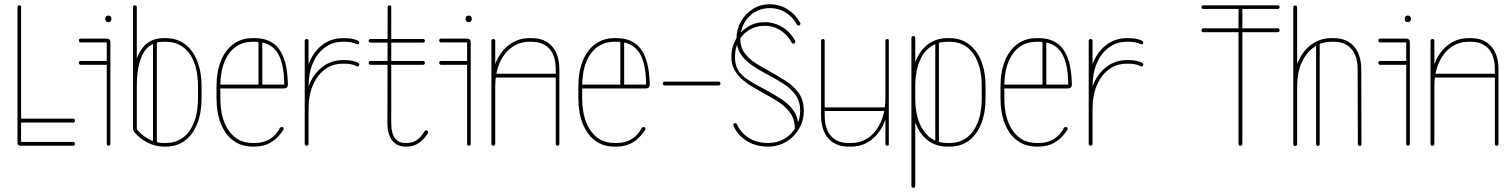

<svg xmlns="http://www.w3.org/2000/svg" viewBox="-20 -684 7097 901"><path d="M323 -18Q327 -18 329.5 -15.5Q332 -13 332 -9Q332 -5 329.5 -2.5Q327 0 323 0H77Q62 0 62 -15V-651Q62 -654 64.5 -656.5Q67 -659 71 -659Q75 -659 77 -656.5Q79 -654 79 -651V-18ZM323 -127Q327 -127 329.5 -124.5Q332 -122 332 -118Q332 -114 329.5 -111.5Q327 -109 323 -109H71Q67 -109 64.5 -111.5Q62 -114 62 -118Q62 -122 64.5 -124.5Q67 -127 71 -127Z M359 -485Q355 -485 352.5 -487.5Q350 -490 350 -494Q350 -498 352.5 -500.5Q355 -503 359 -503H480Q498 -503 498 -485V-9Q498 -5 495.5 -2.5Q493 0 489 0Q485 0 483 -2.5Q481 -5 481 -9V-485ZM359 -380Q355 -380 352.5 -382.5Q350 -385 350 -389Q350 -393 352.5 -395.5Q355 -398 359 -398H489Q493 -398 495.5 -395.5Q498 -393 498 -389Q498 -385 495.5 -382.5Q493 -380 489 -380ZM474 -597Q474 -603 478 -607Q482 -611 489 -611Q495 -611 499 -607Q503 -603 503 -597V-594Q503 -588 499 -584Q495 -580 489 -580Q482 -580 478 -584Q474 -588 474 -594Z M926 -224Q926 -155 905.5 -103.5Q885 -52 847.5 -24Q810 4 758 4H747Q711 4 673.5 -14.5Q636 -33 611 -63Q607 -68 605.5 -73Q604 -78 604 -85V-278Q604 -350 619.5 -400.5Q635 -451 667 -478Q699 -505 747 -505H758Q810 -505 847.5 -477Q885 -449 905.5 -398Q926 -347 926 -278ZM909 -224V-278Q909 -377 869 -432.5Q829 -488 758 -488H747Q683 -488 652.5 -434.5Q622 -381 622 -278V-78Q644 -49 678.5 -31Q713 -13 747 -13H758Q829 -13 869 -69.5Q909 -126 909 -224ZM622 -278Q622 -274 619.5 -271.5Q617 -269 613 -269Q609 -269 606.5 -271.5Q604 -274 604 -278V-651Q604 -654 606.5 -656.5Q609 -659 613 -659Q617 -659 619.5 -656.5Q622 -654 622 -651ZM716 -14Q716 -10 713.5 -7.5Q711 -5 707 -5Q703 -5 700.5 -7.5Q698 -10 698 -14V-486Q698 -490 700.5 -492.5Q703 -495 707 -495Q711 -495 713.5 -492.5Q716 -490 716 -486Z M1005 -269Q1001 -269 999.5 -271.5Q998 -274 998 -278Q998 -282 999.5 -284.5Q1001 -287 1005 -287H1314Q1313 -393 1279.5 -440.5Q1246 -488 1176 -488H1165Q1095 -488 1054.5 -432.5Q1014 -377 1014 -278V-224Q1014 -126 1054.5 -69.5Q1095 -13 1165 -13H1176Q1215 -13 1245 -30.5Q1275 -48 1294 -84Q1297 -88 1302 -88Q1307 -88 1309 -85.5Q1311 -83 1311 -79Q1311 -76 1310 -75Q1286 -37 1252.5 -16.5Q1219 4 1176 4H1165Q1113 4 1075 -24Q1037 -52 1016.5 -103.5Q996 -155 996 -224V-278Q996 -347 1016.5 -398Q1037 -449 1075 -477Q1113 -505 1165 -505H1176Q1253 -505 1291 -451.5Q1329 -398 1331 -288Q1331 -269 1313 -269ZM1211 -282Q1211 -278 1208 -276Q1205 -274 1202 -274Q1198 -274 1195.5 -276Q1193 -278 1193 -282V-490Q1193 -493 1195.5 -496Q1198 -499 1202 -499Q1205 -499 1208 -496Q1211 -493 1211 -490Z M1428 -9Q1428 -5 1425.5 -2.5Q1423 0 1419 0Q1415 0 1412.5 -2.5Q1410 -5 1410 -9V-493Q1410 -496 1412.5 -498.5Q1415 -501 1419 -501Q1423 -501 1425.5 -498.5Q1428 -496 1428 -493ZM1428 -278Q1428 -274 1425.5 -271.5Q1423 -269 1419 -269Q1415 -269 1412.5 -271.5Q1410 -274 1410 -278Q1410 -344 1433 -395.5Q1456 -447 1496.5 -476Q1537 -505 1589 -505H1600Q1617 -505 1632.5 -502Q1648 -499 1661 -493Q1663 -491 1664.5 -489Q1666 -487 1666 -485Q1666 -479 1662 -477Q1658 -475 1654 -477Q1643 -482 1629.5 -485Q1616 -488 1600 -488H1589Q1541 -488 1505 -461.5Q1469 -435 1448.5 -388Q1428 -341 1428 -278ZM1428 -174Q1428 -170 1425.5 -168Q1423 -166 1419 -166Q1415 -166 1412.5 -168Q1410 -170 1410 -174Q1410 -240 1433 -291.5Q1456 -343 1496.5 -372.5Q1537 -402 1589 -402H1600Q1635 -402 1661 -389Q1663 -388 1664.5 -386Q1666 -384 1666 -381Q1666 -376 1662 -373.5Q1658 -371 1654 -373Q1643 -379 1629.5 -382Q1616 -385 1600 -385H1589Q1541 -385 1505 -358.5Q1469 -332 1448.5 -284.5Q1428 -237 1428 -174Z M1972 -68Q1975 -72 1980 -72Q1984 -72 1986.5 -69.5Q1989 -67 1989 -64Q1989 -60 1988 -59Q1971 -31 1946 -13.5Q1921 4 1889 4H1882Q1843 4 1820.5 -25Q1798 -54 1798 -107L1799 -651Q1799 -654 1801.5 -656.5Q1804 -659 1808 -659Q1812 -659 1814 -656.5Q1816 -654 1816 -651V-107Q1816 -13 1882 -13H1889Q1917 -13 1937 -27.5Q1957 -42 1972 -68ZM1718 -484Q1715 -484 1712.5 -486.5Q1710 -489 1710 -493Q1710 -496 1712.5 -498.5Q1715 -501 1718 -501H1965Q1969 -501 1971.5 -498.5Q1974 -496 1974 -493Q1974 -489 1971.5 -486.5Q1969 -484 1965 -484ZM1718 -380Q1715 -380 1712.5 -382.5Q1710 -385 1710 -389Q1710 -393 1712.5 -395.5Q1715 -398 1718 -398H1965Q1969 -398 1971.5 -395.5Q1974 -393 1974 -389Q1974 -385 1971.5 -382.5Q1969 -380 1965 -380Z M2050 -485Q2046 -485 2043.5 -487.5Q2041 -490 2041 -494Q2041 -498 2043.5 -500.5Q2046 -503 2050 -503H2171Q2189 -503 2189 -485V-9Q2189 -5 2186.5 -2.5Q2184 0 2180 0Q2176 0 2174 -2.5Q2172 -5 2172 -9V-485ZM2050 -380Q2046 -380 2043.5 -382.5Q2041 -385 2041 -389Q2041 -393 2043.5 -395.5Q2046 -398 2050 -398H2180Q2184 -398 2186.5 -395.5Q2189 -393 2189 -389Q2189 -385 2186.5 -382.5Q2184 -380 2180 -380ZM2165 -597Q2165 -603 2169 -607Q2173 -611 2180 -611Q2186 -611 2190 -607Q2194 -603 2194 -597V-594Q2194 -588 2190 -584Q2186 -580 2180 -580Q2173 -580 2169 -584Q2165 -588 2165 -594Z M2304 -9Q2304 -5 2301.5 -2.5Q2299 0 2295 0Q2291 0 2288.5 -2.5Q2286 -5 2286 -9V-493Q2286 -496 2288.5 -498.5Q2291 -501 2295 -501Q2299 -501 2301.5 -498.5Q2304 -496 2304 -493ZM2304 -278Q2304 -274 2301.5 -271.5Q2299 -269 2295 -269Q2291 -269 2288.5 -271.5Q2286 -274 2286 -278Q2286 -344 2309 -395.5Q2332 -447 2372.5 -476Q2413 -505 2465 -505H2476Q2537 -505 2571 -466Q2605 -427 2605 -358V-9Q2605 -5 2603 -2.5Q2601 0 2597 0Q2593 0 2590.5 -2.5Q2588 -5 2588 -9V-358Q2588 -400 2575 -429Q2562 -458 2536.5 -473Q2511 -488 2476 -488H2465Q2417 -488 2381 -461.5Q2345 -435 2324.5 -388Q2304 -341 2304 -278ZM2597 -338Q2601 -338 2603 -335.5Q2605 -333 2605 -329Q2605 -325 2603 -322.5Q2601 -320 2597 -320H2299Q2295 -320 2292.5 -322.5Q2290 -325 2290 -329Q2290 -333 2292.5 -335.5Q2295 -338 2299 -338Z M2703 -269Q2699 -269 2697.5 -271.5Q2696 -274 2696 -278Q2696 -282 2697.5 -284.5Q2699 -287 2703 -287H3012Q3011 -393 2977.5 -440.5Q2944 -488 2874 -488H2863Q2793 -488 2752.5 -432.5Q2712 -377 2712 -278V-224Q2712 -126 2752.5 -69.5Q2793 -13 2863 -13H2874Q2913 -13 2943 -30.5Q2973 -48 2992 -84Q2995 -88 3000 -88Q3005 -88 3007 -85.5Q3009 -83 3009 -79Q3009 -76 3008 -75Q2984 -37 2950.5 -16.5Q2917 4 2874 4H2863Q2811 4 2773 -24Q2735 -52 2714.5 -103.5Q2694 -155 2694 -224V-278Q2694 -347 2714.5 -398Q2735 -449 2773 -477Q2811 -505 2863 -505H2874Q2951 -505 2989 -451.5Q3027 -398 3029 -288Q3029 -269 3011 -269ZM2909 -282Q2909 -278 2906 -276Q2903 -274 2900 -274Q2896 -274 2893.5 -276Q2891 -278 2891 -282V-490Q2891 -493 2893.5 -496Q2896 -499 2900 -499Q2903 -499 2906 -496Q2909 -493 2909 -490Z M3352 -301Q3356 -301 3358.5 -298.5Q3361 -296 3361 -292Q3361 -288 3358.5 -285.5Q3356 -283 3352 -283H3098Q3095 -283 3092.5 -285.5Q3090 -288 3090 -292Q3090 -296 3092.5 -298.5Q3095 -301 3098 -301Z M3422 -94Q3421 -96 3421 -97Q3421 -100 3423 -103Q3425 -106 3430 -106Q3436 -106 3438 -101Q3456 -61 3493.5 -37Q3531 -13 3585 -13Q3627 -13 3661 -33Q3695 -53 3715 -87.5Q3735 -122 3735 -164Q3735 -208 3713.5 -238Q3692 -268 3658 -290Q3624 -312 3586 -332Q3559 -346 3532.5 -362Q3506 -378 3484 -397.5Q3462 -417 3449 -442.5Q3436 -468 3436 -502Q3436 -546 3457 -583Q3478 -620 3513 -642Q3548 -664 3593 -664Q3639 -664 3677 -639.5Q3715 -615 3736 -576Q3736 -575 3736 -573Q3736 -570 3734 -567Q3732 -564 3728 -564Q3723 -564 3720 -568Q3701 -604 3667.5 -625Q3634 -646 3593 -646Q3553 -646 3521.5 -627Q3490 -608 3472 -575Q3454 -542 3454 -502Q3454 -463 3474 -435.5Q3494 -408 3526 -387.5Q3558 -367 3594 -348Q3632 -327 3668.5 -303.5Q3705 -280 3728.5 -247Q3752 -214 3752 -164Q3752 -118 3729.5 -79.5Q3707 -41 3669 -18.5Q3631 4 3585 4Q3526 4 3483.5 -23Q3441 -50 3422 -94ZM3710 -79Q3710 -126 3686 -157Q3662 -188 3627.5 -209.5Q3593 -231 3561 -248Q3540 -260 3514.5 -274.5Q3489 -289 3466 -308.5Q3443 -328 3427.5 -354.5Q3412 -381 3412 -417Q3412 -462 3433 -499Q3454 -536 3489 -558Q3524 -580 3568 -580Q3614 -580 3652.5 -556Q3691 -532 3711 -493Q3712 -492 3712 -489Q3712 -485 3709.5 -482Q3707 -479 3703 -479Q3698 -479 3695 -484Q3677 -519 3643.5 -541Q3610 -563 3568 -563Q3528 -563 3496.5 -544Q3465 -525 3447 -492Q3429 -459 3429 -417Q3429 -378 3444.5 -353.5Q3460 -329 3491 -309Q3522 -289 3570 -264Q3611 -242 3645 -220Q3679 -198 3700.5 -169.5Q3722 -141 3727 -99Z M4151 -9Q4151 -5 4149.5 -2.5Q4148 0 4144 0Q4140 0 4137.5 -2.5Q4135 -5 4135 -9V-493Q4135 -496 4137.5 -498.5Q4140 -501 4144 -501Q4148 -501 4149.5 -498.5Q4151 -496 4151 -493ZM4135 -224Q4135 -228 4137.5 -230.5Q4140 -233 4144 -233Q4148 -233 4149.5 -230.5Q4151 -228 4151 -224Q4151 -158 4128.5 -106.5Q4106 -55 4066 -25.5Q4026 4 3973 4H3962Q3901 4 3867 -35Q3833 -74 3833 -143V-493Q3833 -496 3835.5 -498.5Q3838 -501 3842 -501Q3846 -501 3848 -498.5Q3850 -496 3850 -493V-143Q3850 -80 3879 -46.5Q3908 -13 3962 -13H3973Q4021 -13 4057.5 -39.5Q4094 -66 4114.5 -114Q4135 -162 4135 -224ZM3842 -163Q3838 -163 3835.5 -165.5Q3833 -168 3833 -171Q3833 -175 3835.5 -177.5Q3838 -180 3842 -180H4139Q4143 -180 4145.5 -177.5Q4148 -175 4148 -171Q4148 -168 4145.5 -165.5Q4143 -163 4139 -163Z M4605 -278V-224Q4605 -155 4584.5 -103.5Q4564 -52 4526.5 -24Q4489 4 4437 4H4426Q4373 4 4335.5 -24Q4298 -52 4277.5 -103.5Q4257 -155 4257 -224V-278Q4257 -347 4277.5 -398Q4298 -449 4336 -477Q4374 -505 4426 -505H4437Q4488 -505 4526 -477Q4564 -449 4584.5 -398Q4605 -347 4605 -278ZM4587 -278Q4587 -377 4547 -432.5Q4507 -488 4437 -488H4426Q4355 -488 4315 -432.5Q4275 -377 4275 -278V-224Q4275 -126 4315 -69.5Q4355 -13 4426 -13H4437Q4507 -13 4547 -69.5Q4587 -126 4587 -224ZM4275 188Q4275 192 4272.5 194.5Q4270 197 4266 197Q4262 197 4259.5 194.5Q4257 192 4257 188V-506Q4257 -510 4259.5 -512.5Q4262 -515 4266 -515Q4270 -515 4272.5 -512.5Q4275 -510 4275 -506ZM4386 -14Q4386 -10 4383.5 -7.5Q4381 -5 4378 -5Q4374 -5 4371.5 -7.5Q4369 -10 4369 -14V-487Q4369 -491 4371.5 -493.5Q4374 -496 4378 -496Q4381 -496 4383.5 -493.5Q4386 -491 4386 -487Z M4684 -269Q4680 -269 4678.5 -271.5Q4677 -274 4677 -278Q4677 -282 4678.5 -284.5Q4680 -287 4684 -287H4993Q4992 -393 4958.5 -440.5Q4925 -488 4855 -488H4844Q4774 -488 4733.5 -432.5Q4693 -377 4693 -278V-224Q4693 -126 4733.5 -69.5Q4774 -13 4844 -13H4855Q4894 -13 4924 -30.5Q4954 -48 4973 -84Q4976 -88 4981 -88Q4986 -88 4988 -85.5Q4990 -83 4990 -79Q4990 -76 4989 -75Q4965 -37 4931.5 -16.5Q4898 4 4855 4H4844Q4792 4 4754 -24Q4716 -52 4695.5 -103.5Q4675 -155 4675 -224V-278Q4675 -347 4695.5 -398Q4716 -449 4754 -477Q4792 -505 4844 -505H4855Q4932 -505 4970 -451.5Q5008 -398 5010 -288Q5010 -269 4992 -269ZM4890 -282Q4890 -278 4887 -276Q4884 -274 4881 -274Q4877 -274 4874.5 -276Q4872 -278 4872 -282V-490Q4872 -493 4874.5 -496Q4877 -499 4881 -499Q4884 -499 4887 -496Q4890 -493 4890 -490Z M5107 -9Q5107 -5 5104.5 -2.5Q5102 0 5098 0Q5094 0 5091.5 -2.5Q5089 -5 5089 -9V-493Q5089 -496 5091.5 -498.5Q5094 -501 5098 -501Q5102 -501 5104.5 -498.5Q5107 -496 5107 -493ZM5107 -278Q5107 -274 5104.5 -271.5Q5102 -269 5098 -269Q5094 -269 5091.5 -271.5Q5089 -274 5089 -278Q5089 -344 5112 -395.5Q5135 -447 5175.5 -476Q5216 -505 5268 -505H5279Q5296 -505 5311.5 -502Q5327 -499 5340 -493Q5342 -491 5343.5 -489Q5345 -487 5345 -485Q5345 -479 5341 -477Q5337 -475 5333 -477Q5322 -482 5308.5 -485Q5295 -488 5279 -488H5268Q5220 -488 5184 -461.5Q5148 -435 5127.5 -388Q5107 -341 5107 -278ZM5107 -174Q5107 -170 5104.5 -168Q5102 -166 5098 -166Q5094 -166 5091.5 -168Q5089 -170 5089 -174Q5089 -240 5112 -291.5Q5135 -343 5175.5 -372.5Q5216 -402 5268 -402H5279Q5314 -402 5340 -389Q5342 -388 5343.5 -386Q5345 -384 5345 -381Q5345 -376 5341 -373.5Q5337 -371 5333 -373Q5322 -379 5308.5 -382Q5295 -385 5279 -385H5268Q5220 -385 5184 -358.5Q5148 -332 5127.5 -284.5Q5107 -237 5107 -174Z M5792 -651Q5792 -654 5794.5 -656.5Q5797 -659 5801 -659Q5805 -659 5807.5 -656.5Q5810 -654 5810 -651V-9Q5810 -5 5807.5 -2.5Q5805 0 5801 0Q5797 0 5794.5 -2.5Q5792 -5 5792 -9ZM5976 -659Q5980 -659 5982.5 -656.5Q5985 -654 5985 -651Q5985 -647 5982.5 -644.5Q5980 -642 5976 -642H5627Q5623 -642 5620.5 -644.5Q5618 -647 5618 -651Q5618 -654 5620.5 -656.5Q5623 -659 5627 -659ZM5976 -551Q5980 -551 5982.5 -548.5Q5985 -546 5985 -542Q5985 -538 5982.5 -535.5Q5980 -533 5976 -533H5627Q5623 -533 5620.5 -535.5Q5618 -538 5618 -542Q5618 -546 5620.5 -548.5Q5623 -551 5627 -551Z M6067 -8Q6067 -4 6064.5 -1.5Q6062 1 6058 1Q6054 1 6051.5 -1.5Q6049 -4 6049 -8V-650Q6049 -654 6051.5 -656Q6054 -658 6058 -658Q6062 -658 6064.5 -656Q6067 -654 6067 -650ZM6067 -278Q6067 -274 6064.5 -271.5Q6062 -269 6058 -269Q6054 -269 6051.5 -271.5Q6049 -274 6049 -278Q6049 -344 6072 -395.5Q6095 -447 6135.5 -476Q6176 -505 6228 -505H6239Q6300 -505 6334 -466Q6368 -427 6368 -358L6369 -8Q6369 -4 6367 -1.5Q6365 1 6361 1Q6357 1 6354.5 -1.5Q6352 -4 6352 -8L6351 -358Q6351 -421 6321.5 -454.5Q6292 -488 6239 -488H6228Q6181 -488 6144.5 -461.5Q6108 -435 6087.5 -388Q6067 -341 6067 -278ZM6173 -8Q6173 -4 6170.5 -1.5Q6168 1 6165 1Q6161 1 6158.5 -1.5Q6156 -4 6156 -8V-483Q6156 -487 6158.5 -489.5Q6161 -492 6165 -492Q6168 -492 6170.5 -489.5Q6173 -487 6173 -483Z M6457 -485Q6453 -485 6450.5 -487.5Q6448 -490 6448 -494Q6448 -498 6450.5 -500.5Q6453 -503 6457 -503H6578Q6596 -503 6596 -485V-9Q6596 -5 6593.5 -2.5Q6591 0 6587 0Q6583 0 6581 -2.5Q6579 -5 6579 -9V-485ZM6457 -380Q6453 -380 6450.5 -382.5Q6448 -385 6448 -389Q6448 -393 6450.5 -395.5Q6453 -398 6457 -398H6587Q6591 -398 6593.5 -395.5Q6596 -393 6596 -389Q6596 -385 6593.5 -382.5Q6591 -380 6587 -380ZM6572 -597Q6572 -603 6576 -607Q6580 -611 6587 -611Q6593 -611 6597 -607Q6601 -603 6601 -597V-594Q6601 -588 6597 -584Q6593 -580 6587 -580Q6580 -580 6576 -584Q6572 -588 6572 -594Z M6711 -9Q6711 -5 6708.5 -2.5Q6706 0 6702 0Q6698 0 6695.5 -2.5Q6693 -5 6693 -9V-493Q6693 -496 6695.5 -498.5Q6698 -501 6702 -501Q6706 -501 6708.5 -498.5Q6711 -496 6711 -493ZM6711 -278Q6711 -274 6708.5 -271.5Q6706 -269 6702 -269Q6698 -269 6695.5 -271.5Q6693 -274 6693 -278Q6693 -344 6716 -395.5Q6739 -447 6779.5 -476Q6820 -505 6872 -505H6883Q6944 -505 6978 -466Q7012 -427 7012 -358V-9Q7012 -5 7010 -2.5Q7008 0 7004 0Q7000 0 6997.5 -2.5Q6995 -5 6995 -9V-358Q6995 -400 6982 -429Q6969 -458 6943.5 -473Q6918 -488 6883 -488H6872Q6824 -488 6788 -461.5Q6752 -435 6731.5 -388Q6711 -341 6711 -278ZM7004 -338Q7008 -338 7010 -335.5Q7012 -333 7012 -329Q7012 -325 7010 -322.5Q7008 -320 7004 -320H6706Q6702 -320 6699.5 -322.5Q6697 -325 6697 -329Q6697 -333 6699.5 -335.5Q6702 -338 6706 -338Z"/></svg>

Font: Libertine-Super Thin
Style: Regular
Weight: 100
Designer: Bastien Sozeau
Foundry: NBR — Bastien Sozeau
Version: Version 2.003;gftools[0.9.33]